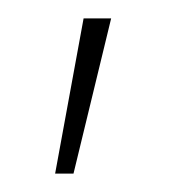

<svg xmlns="http://www.w3.org/2000/svg" viewBox="-20 -133 201 209"><path d="M71 -113H101L60 56H40Z"/></svg>

Font: Urbanist
Style: Regular
Weight: 400
Designer: Corey Hu
Foundry: Corey Hu
Version: Version 1.2; befe77262ef67d88f1d94aa3d2e49ef1327b4483